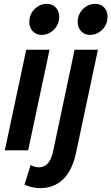

<svg xmlns="http://www.w3.org/2000/svg" viewBox="-20 -780 578 996"><path d="M132 -665Q132 -706 159.5 -733Q187 -760 223 -760Q252 -760 269.5 -741Q287 -722 287 -694Q287 -653 259.5 -626Q232 -599 196 -599Q168 -599 150 -618Q132 -637 132 -665ZM5 0 116 -522H237L126 0ZM383 -665Q383 -706 410.5 -733Q438 -760 474 -760Q503 -760 520.5 -741Q538 -722 538 -694Q538 -653 510.5 -626Q483 -599 447 -599Q419 -599 401 -618Q383 -637 383 -665ZM107 178 139 76Q161 88 182 88Q208 88 227 68.5Q246 49 255 7L367 -522H488L375 10Q355 105 307 150.5Q259 196 189 196Q166 196 144 190.5Q122 185 107 178Z"/></svg>

Font: Radio Canada Condensed SemiBold
Style: Italic
Weight: 600
Width: 3
Italic angle: -12°
Designer: Charles Daoud, Etienne Aubert Bonn, Alexandre Saumier Demers, Jacques Le Bailly
Foundry: Radio-Canada
Version: Version 2.104; ttfautohint (v1.8.4.7-5d5b);gftools[0.9.28.de